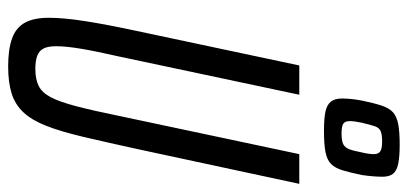

<svg xmlns="http://www.w3.org/2000/svg" viewBox="-278 -690 976 459"><g transform="rotate(90 209.5 -460.0)"><path d="M138 8Q97 8 71 -1.5Q45 -11 33.5 -32.5Q22 -54 22 -89Q22 -125 30 -176Q38 -227 53 -297L136 -688H206L115 -259Q102 -202 96 -166Q90 -130 90 -107Q90 -87 95.5 -76.5Q101 -66 113 -61.5Q125 -57 144 -57Q169 -57 185 -65Q201 -73 212 -94Q223 -115 233.5 -155Q244 -195 257 -259L348 -688H419L335 -297Q319 -224 306.5 -171Q294 -118 280.5 -83.5Q267 -49 248.5 -29Q230 -9 203.5 -0.5Q177 8 138 8ZM292 -747Q263 -747 246.5 -750.5Q230 -754 222.5 -763.5Q215 -773 215 -790Q215 -799 216 -810.5Q217 -822 220 -838Q226 -867 232 -885Q238 -903 248 -912Q258 -921 276.5 -924.5Q295 -928 325 -928Q354 -928 371 -924.5Q388 -921 395 -912Q402 -903 402 -887Q402 -877 401 -864.5Q400 -852 398 -838Q392 -809 386.5 -791Q381 -773 371 -763.5Q361 -754 342.5 -750.5Q324 -747 292 -747ZM299 -789Q316 -789 324 -793Q332 -797 336 -807Q340 -817 344 -838Q346 -846 347 -853.5Q348 -861 348 -866Q348 -877 341.5 -881.5Q335 -886 318 -886Q301 -886 293 -882.5Q285 -879 281.5 -869Q278 -859 273 -838Q271 -829 270 -821.5Q269 -814 269 -809Q269 -797 275.5 -793Q282 -789 299 -789Z"/></g></svg>

Font: Saira UltraCondensed Medium
Style: Italic
Weight: 500
Width: 1
Italic angle: -12°
Designer: Hector Gatti with collaboration of the Omnibus-Type team
Foundry: Omnibus-Type
Version: Version 1.101